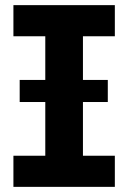

<svg xmlns="http://www.w3.org/2000/svg" viewBox="-20 -727 499 747"><path d="M32.2 -707H426.8V-585.9H302.7V-416H399.4V-330.1H302.7V-121.1H426.8V0H32.2V-121.1H156.2V-330.1H56.6V-416H156.2V-585.9H32.2Z"/></svg>

Font: Pretendard GOV
Style: Bold
Weight: 700
Designer: Base glyphs from Inter by Rasmus Andersson; Hangeul glyphs from Noto Sans CJK(Source Han Sans) by Jang Soo-young and Kan
Foundry: Kil Hyung-jin
Version: Version 1.309